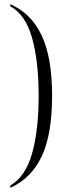

<svg xmlns="http://www.w3.org/2000/svg" viewBox="-20 -772 313 914"><path d="M29 111Q101 70 132.5 -41Q164 -152 164 -316Q164 -479 133 -590.5Q102 -702 29 -742V-752Q128 -709 178 -604Q228 -499 228 -316Q228 -131 178 -26.5Q128 78 29 122Z"/></svg>

Font: Noto Serif Display Condensed Light
Style: Regular
Weight: 300
Width: 3
Designer: Monotype Design Team
Foundry: Monotype Imaging Inc.
Version: Version 2.009